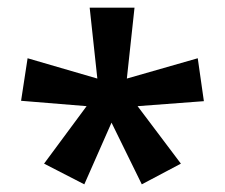

<svg xmlns="http://www.w3.org/2000/svg" viewBox="-20 -780 587 501"><path d="M331 -760H214L234 -575L52 -628L35 -517L206 -503L95 -353L200 -299L271 -460L350 -299L452 -353L339 -503L512 -516L496 -628L311 -575Z"/></svg>

Font: Noto Sans Tai Tham SemiBold
Style: Regular
Weight: 600
Designer: Monotype Design Team 2013. Revised by David WIlliams 2020
Foundry: Monotype Imaging Inc.
Version: Version 2.002